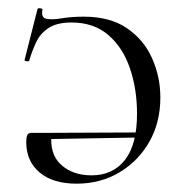

<svg xmlns="http://www.w3.org/2000/svg" viewBox="-20 -429 442 461"><path d="M322 -111 323 -99 92 -95V-110ZM181 -389Q244 -389 284.5 -361.5Q325 -334 345 -289.5Q365 -245 365 -195Q365 -135 338.5 -88.5Q312 -42 266.5 -15Q221 12 164 12Q107 12 75 -15Q43 -42 43 -88Q43 -99 45.5 -104.5Q48 -110 55 -110H104Q98 -60 126 -34Q154 -8 200 -8Q251 -8 280 -45Q309 -82 309 -156Q309 -215 292 -265Q275 -315 240 -345Q205 -375 152 -375Q117 -375 97 -362Q77 -349 67 -328Q57 -307 50 -283Q49 -281 43.5 -282Q38 -283 39 -285L70 -407Q71 -410 77 -409Q83 -408 82 -406Q78 -387 91 -384Q104 -381 128 -385Q152 -389 181 -389Z"/></svg>

Font: Cormorant Garamond Light
Style: Regular
Weight: 300
Designer: Christian Thalmann (Catharsis Fonts)
Foundry: Catharsis Fonts
Version: Version 4.001